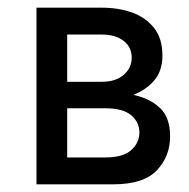

<svg xmlns="http://www.w3.org/2000/svg" viewBox="-20 -480 493 500"><path d="M75 -460H245Q288 -460 323.5 -447.5Q359 -435 381 -407.5Q403 -380 403 -335Q403 -296 382 -271Q361 -246 327 -233Q370 -224 396.5 -199Q423 -174 423 -125Q423 -73 388.5 -36.5Q354 0 275 0H75ZM245 -390H155V-267H245Q281 -267 302 -285Q323 -303 323 -330Q323 -357 302 -373.5Q281 -390 245 -390ZM255 -198H155V-70H255Q300 -70 321.5 -89Q343 -108 343 -135Q343 -162 321.5 -180Q300 -198 255 -198Z"/></svg>

Font: Von Book
Style: Regular
Weight: 400
Version: Version 4.000; ttfautohint (v1.8.4.7-5d5b)